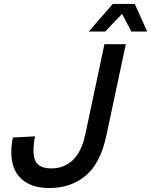

<svg xmlns="http://www.w3.org/2000/svg" viewBox="-20 -933 763 969"><path d="M229 16Q138 16 87.5 -30.5Q37 -77 37 -166Q37 -185 39.5 -205.5Q42 -226 45 -239L157 -245Q154 -234 151.5 -213Q149 -192 149 -174Q149 -123 172 -103Q195 -83 238 -83Q303 -83 347 -124.5Q391 -166 410 -252L507 -710H615L517 -250Q488 -110 413 -47Q338 16 229 16ZM428 -774 549 -913H660L723 -774H643L596 -863L511 -774Z"/></svg>

Font: Geist Medium
Style: Italic
Weight: 500
Italic angle: -12°
Designer: Basement.studio, Andrés Briganti, Mateo Zaragoza
Foundry: Basement.studio, Vercel, Andrés Briganti, Guido Ferreyra, Mateo Zaragoza
Version: Version 1.500; ttfautohint (v1.8.4.7-5d5b)